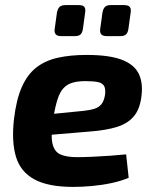

<svg xmlns="http://www.w3.org/2000/svg" viewBox="-20 -723 604 755"><path d="M320 -507Q411 -507 460.5 -487.5Q510 -468 527 -430Q544 -392 535 -336Q528 -290 504.5 -263.5Q481 -237 440 -224Q399 -211 336 -206L84 -185L95 -266L308 -287Q335 -290 352 -295.5Q369 -301 379 -313.5Q389 -326 393 -350Q396 -374 389 -385.5Q382 -397 364 -400.5Q346 -404 316 -404Q285 -404 264 -397.5Q243 -391 229 -375.5Q215 -360 206 -331.5Q197 -303 189 -258Q179 -193 186 -160Q193 -127 217 -116Q241 -105 284 -105Q308 -105 342 -106.5Q376 -108 411.5 -110.5Q447 -113 476 -116L486 -24Q456 -11 418 -3Q380 5 341 8.5Q302 12 268 12Q169 12 114.5 -18Q60 -48 42.5 -107.5Q25 -167 35 -255Q44 -331 65.5 -380Q87 -429 121.5 -456.5Q156 -484 205.5 -495.5Q255 -507 320 -507ZM289 -703Q306 -703 311.5 -696Q317 -689 315 -675L306 -609Q304 -595 297 -588Q290 -581 275 -581H220Q191 -581 195 -609L204 -674Q207 -689 214.5 -696Q222 -703 238 -703ZM468 -703Q484 -703 490 -696Q496 -689 494 -675L485 -610Q483 -595 476 -588Q469 -581 454 -581H399Q370 -581 374 -609L383 -674Q386 -690 393.5 -696.5Q401 -703 415 -703Z"/></svg>

Font: Exo 2
Style: Bold Italic
Weight: 700
Italic angle: -8°
Designer: Natanael Gama
Foundry: Natanael Gama
Version: Version 2.010